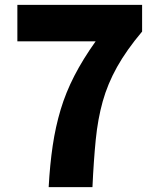

<svg xmlns="http://www.w3.org/2000/svg" viewBox="-20 -765 649 785"><path d="M179 0Q184 -92 195.5 -169.5Q207 -247 228 -317Q249 -387 284 -455Q319 -523 371 -596H51V-745H561V-636Q497 -560 458.5 -491Q420 -422 400 -350.5Q380 -279 371.5 -194Q363 -109 358 0Z"/></svg>

Font: Noto Sans SC Black
Style: Regular
Weight: 900
Designer: Ryoko NISHIZUKA  (kana, bopomofo & ideographs); Paul D. Hunt (Latin, Greek & Cyrillic); Sandoll Communications , Soo-you
Foundry: Adobe
Version: Version 2.004-H2;hotconv 1.0.118;makeotfexe 2.5.65603